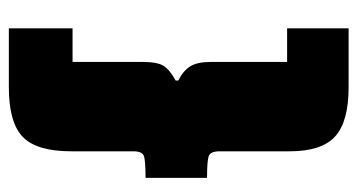

<svg xmlns="http://www.w3.org/2000/svg" viewBox="-207 -464 808 434"><g transform="rotate(-90 197.0 -247.0)"><path d="M350 137H217Q139 137 105.5 106.5Q72 76 72 4V-154Q72 -175 61.5 -179Q51 -183 12 -183V-322Q52 -322 62 -326Q72 -330 72 -350V-490Q72 -568 104.5 -599.5Q137 -631 217 -631H350V-487H274V-329Q274 -295 265 -281Q256 -267 232 -254V-248Q254 -237 264 -221Q274 -205 274 -174V-2H350Z"/></g></svg>

Font: Passion One
Style: Bold
Weight: 700
Designer: Alejandro Lo Celso
Foundry: Fontstage
Version: Version 1.002